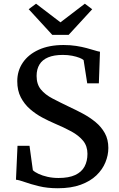

<svg xmlns="http://www.w3.org/2000/svg" viewBox="-20 -991 634 1022"><path d="M287.9 11Q231.7 11 187.4 0.1Q143.1 -10.7 112.2 -21.8Q81.3 -32.9 65 -34.4L73.2 -214.9H137.1L154.9 -85Q165.1 -74.9 185.3 -65.5Q205.5 -56 232.9 -49.8Q260.3 -43.6 291.4 -43.6Q346.2 -43.6 380.2 -59.4Q414.1 -75.2 429.8 -104.1Q445.5 -133.1 445.5 -172.1Q445.5 -213.2 422.6 -241.4Q399.7 -269.5 360.1 -291.2Q320.4 -312.8 269.6 -334.2Q239 -347.3 204.6 -365.6Q170.3 -383.9 140.1 -410.1Q109.8 -436.3 90.8 -472.7Q71.9 -509.2 71.9 -558.7Q71.9 -614 101.3 -657.5Q130.8 -701.1 186 -726.2Q241.1 -751.4 318.4 -751.4Q354.8 -751.4 385.4 -746.6Q415.9 -741.8 440.5 -735.2Q465.1 -728.6 483.1 -723Q501.2 -717.3 512.2 -715.6L506.2 -547.5H444.3L425 -671.1Q418.9 -677 402.9 -683.4Q386.9 -689.7 364.1 -694.2Q341.3 -698.7 314.6 -698.7Q267 -698.7 236.1 -685.6Q205.1 -672.6 190 -647.5Q174.8 -622.5 174.8 -586.7Q174.8 -542.8 197.4 -515.1Q220 -487.3 259.9 -466.5Q299.7 -445.7 350.3 -421.5Q385.3 -405.3 421.4 -386Q457.5 -366.6 488.3 -341.4Q519 -316.2 537.9 -282.4Q556.7 -248.6 556.7 -203.3Q556.7 -164.8 541 -126.7Q525.4 -88.5 493 -57.4Q460.5 -26.3 409.5 -7.6Q358.6 11 287.9 11ZM258.3 -805.3 132.7 -942.1 171.9 -971.3 301.8 -872.1 431.6 -971.3 470.8 -941.8 345.3 -805.3Z"/></svg>

Font: Merriweather Light
Style: Regular
Weight: 300
Designer: Eben Sorkin
Foundry: Eben Sorkin
Version: Version 2.100